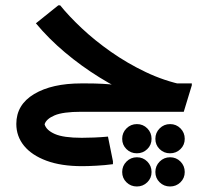

<svg xmlns="http://www.w3.org/2000/svg" viewBox="-20 -411 782 706"><path d="M623.3 -10Q555 -25 484.3 -54.7Q413.7 -84.3 346.2 -126.2Q278.7 -168 218.7 -218.5Q158.7 -269 112 -325.3L194.3 -391.3H201.3Q233.3 -351.7 280.8 -307Q328.3 -262.3 388.2 -220.3Q448 -178.3 516.2 -145.8Q584.3 -113.3 657.3 -98.3ZM279 0V-104.3H295.3Q330.3 -104.3 357.2 -102.8Q384 -101.3 399.3 -99.3Q414.7 -97.3 414.7 -97.3L508.7 -104.3H685.3V-97.3L655.7 0ZM282 200Q205 200 151 180Q97 160 68.5 125.2Q40 90.3 40 44.7Q40 -26 105.5 -65.2Q171 -104.3 279 -104.3V0Q211.7 0 180.8 13.2Q150 26.3 144 46Q150 67.7 181.7 81.7Q213.3 95.7 280.7 95.7Q300.3 95.7 325.8 94.7Q351.3 93.7 377 91.3L395.3 182V192.7Q365.3 196.7 334.2 198.3Q303 200 282 200ZM483.2 274.7Q460.7 274.7 445 259.3Q429.3 244 429.3 221.5Q429.3 198.9 445.1 183.1Q460.9 167.3 483.5 167.3Q506 167.3 521.7 183.1Q537.3 198.9 537.3 221.5Q537.3 244 521.5 259.3Q505.8 274.7 483.2 274.7ZM483.2 152.7Q460.7 152.7 445 137.3Q429.3 122 429.3 99.5Q429.3 76.9 445.1 61.1Q460.9 45.3 483.5 45.3Q506 45.3 521.7 61.1Q537.3 76.9 537.3 99.5Q537.3 122 521.5 137.3Q505.8 152.7 483.2 152.7ZM605.2 274.7Q582.7 274.7 567 259.3Q551.3 244 551.3 221.5Q551.3 198.9 567.1 183.1Q582.9 167.3 605.5 167.3Q628 167.3 643.7 183.1Q659.3 198.9 659.3 221.5Q659.3 244 643.6 259.3Q627.8 274.7 605.2 274.7ZM605.2 152.7Q582.7 152.7 567 137.3Q551.3 122 551.3 99.5Q551.3 76.9 567.1 61.1Q582.9 45.3 605.5 45.3Q628 45.3 643.7 61.1Q659.3 76.9 659.3 99.5Q659.3 122 643.6 137.3Q627.8 152.7 605.2 152.7Z"/></svg>

Font: Fustat
Style: Regular
Weight: 400
Designer: Mohamed Gaber, Khaled Hosny, Laura Garcia Mut
Foundry: Kief Type Foundry, Alif Type Foundry, Hard Type Foundry
Version: Version 1.007